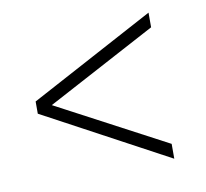

<svg xmlns="http://www.w3.org/2000/svg" viewBox="-55 -584 561 522"><g transform="rotate(-10 226.0 -323.5)"><path d="M66.4 -332 386.2 -162.6V-121.6L42 -306.6V-334.5ZM386.2 -484.4 66.9 -314 42 -313V-340.3L386.2 -524.9Z"/></g></svg>

Font: Roboto Condensed ExtraLight
Style: Regular
Weight: 250
Designer: Christian Robertson
Foundry: Google
Version: Version 3.008; 2023